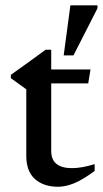

<svg xmlns="http://www.w3.org/2000/svg" viewBox="-20 -687 384 716"><path d="M171 -124Q171 -60 248.5 -60Q285 -60 333 -75V-49.5Q287.5 -16 255.5 -3.2Q223.5 9.5 196.5 9.5Q143 9.5 110.5 -19.2Q78 -48 78 -106V-354L20.5 -395.5V-408Q50.5 -429.5 84.2 -453.5Q118 -477.5 150 -501.5H171V-428H317.5L309 -376H171ZM217.5 -480.5 242.5 -667H343.5V-656L254 -480.5Z"/></svg>

Font: Newsreader Text Medium
Style: Regular
Weight: 500
Designer: Hugues Gentile
Foundry: Production Type
Version: Version 1.002